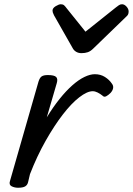

<svg xmlns="http://www.w3.org/2000/svg" viewBox="-20 -868 625 903"><path d="M65 15Q48 15 34.5 8Q21 1 27 -17L161 -484Q167 -503 176.5 -509Q186 -515 205 -515Q235 -515 244 -506Q253 -497 247 -477L200 -316Q230 -365 260.5 -403Q291 -441 320.5 -467Q350 -493 377 -506Q404 -519 426 -519Q453 -519 473.5 -506Q494 -493 506 -475Q514 -465 512 -453.5Q510 -442 500 -431Q489 -420 479 -415Q469 -410 461 -419Q451 -427 439 -433Q427 -439 416 -439Q390 -439 353 -410.5Q316 -382 275.5 -329.5Q235 -277 194.5 -205.5Q154 -134 121 -49L112 -11Q109 2 98.5 8.5Q88 15 65 15ZM554 -848Q565 -848 575 -837Q585 -826 585 -814Q585 -805 582 -799.5Q579 -794 574 -790L419 -640Q406 -627 393 -622.5Q380 -618 363 -618Q349 -618 338 -624.5Q327 -631 321 -643L234 -796Q230 -804 228.5 -809Q227 -814 227 -818Q227 -830 242 -839Q257 -848 266 -848Q276 -848 281.5 -843Q287 -838 292 -831L382 -719L525 -833Q532 -838 538.5 -843Q545 -848 554 -848Z"/></svg>

Font: Playwrite AU SA
Style: Regular
Weight: 400
Designer: Veronika Burian, José Scaglione
Foundry: TypeTogether
Version: Version 1.002